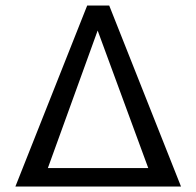

<svg xmlns="http://www.w3.org/2000/svg" viewBox="-20 -678 713 698"><path d="M377 -658 638 0H36L297 -658ZM154 -67H519L335 -567Z"/></svg>

Font: EauTest Medium
Style: Regular
Weight: 500
Designer: Christian Thalmann (Catharsis Fonts)
Version: Version 0.001;PS 000.001;hotconv 1.0.88;makeotf.lib2.5.64775